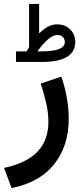

<svg xmlns="http://www.w3.org/2000/svg" viewBox="-35 -676 408 960"><path d="M97.7 -418.9Q101.6 -424.3 104.5 -429.9Q107.4 -435.5 110.4 -440.4V-656.2H160.6V-508.8Q181.2 -529.3 203.1 -541.7Q225.1 -554.2 250 -554.2Q290.5 -554.2 315.9 -529.1Q341.3 -503.9 341.3 -466.3Q340.8 -415 298.1 -390.6Q255.4 -366.2 174.8 -366.2H44.9V-418.9ZM174.3 -419.4Q235.4 -419.4 262.2 -431.6Q289.1 -443.8 289.1 -464.8Q289.1 -481 279.3 -491Q269.5 -501 252.4 -501Q230 -501 204.6 -479Q179.2 -457 152.3 -418.9ZM22.9 264.2 -14.6 163.6Q98.6 139.2 152.8 82Q207 24.9 207 -67.9Q207 -110.8 195.8 -160.6Q184.6 -210.4 168.5 -258.3L271.5 -292.5Q290 -241.2 299.3 -186.8Q308.6 -132.3 308.6 -81.5Q308.6 54.2 235.6 145.5Q162.6 236.8 22.9 264.2Z"/></svg>

Font: Vazirmatn FD NL Medium
Style: Regular
Weight: 500
Designer: Saber Rastikerdar
Foundry: Saber Rastikerdar
Version: Version 33.003